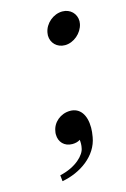

<svg xmlns="http://www.w3.org/2000/svg" viewBox="-88 -452 401 611"><g transform="rotate(-15 112.5 -146.0)"><path d="M122 -95C90 -95 64 -72 60 -44C59 -41 59 -37 59 -34C59 -9 76 9 102 9C111 9 121 7 128 2C129 10 129 21 127 29C124 50 94 83 39 95L41 115C102 104 160 64 170 4C172 -7 173 -17 173 -26C173 -69 154 -95 122 -95ZM117 -354C117 -351 116 -348 116 -345C116 -320 135 -301 161 -301C190 -301 218 -325 224 -354C224 -357 225 -360 225 -363C225 -388 206 -407 180 -407C150 -407 122 -383 117 -354Z"/></g></svg>

Font: Libertinus Serif
Style: Italic
Weight: 400
Italic angle: -12°
Designer: Philipp H. Poll, Khaled Hosny
Foundry: Caleb Maclennan
Version: Version 7.050;RELEASE